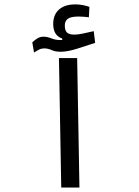

<svg xmlns="http://www.w3.org/2000/svg" viewBox="-20 -845 626 865"><path d="M255.9 0 245.6 -583.5H327.6L337.9 0ZM133.3 -608.4 125.5 -654.3Q137.2 -665.5 149.2 -672.6Q161.1 -679.7 175.8 -679.7Q193.4 -679.7 211.7 -672.1Q230 -664.6 251 -664.6Q256.3 -664.6 260.7 -665L260.3 -671.4Q219.7 -685.1 219.7 -736.8Q219.7 -778.8 245.8 -802Q272 -825.2 319.3 -825.2Q336.9 -825.2 353.5 -822Q370.1 -818.8 382.8 -814L380.4 -767.1Q368.7 -768.6 357.2 -769.5Q345.7 -770.5 334.5 -770.5Q299.3 -770.5 285.6 -760.5Q272 -750.5 272 -730Q272 -707.5 282 -698.2Q292 -689 315.9 -689Q331.1 -689 354.7 -694.1Q378.4 -699.2 402.3 -704.6L408.7 -651.9Q370.6 -639.2 327.1 -625.5Q283.7 -611.8 253.4 -611.8Q229.5 -611.8 212.6 -619.4Q195.8 -627 179.2 -627Q167 -627 156.5 -621.8Q146 -616.7 133.3 -608.4Z"/></svg>

Font: Cascadia Mono SemiLight
Style: Regular
Weight: 350
Monospace: yes
Designer: Aaron Bell
Foundry: Saja Typeworks
Version: Version 2404.023; ttfautohint (v1.8.4)